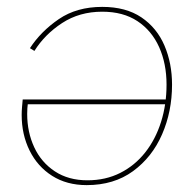

<svg xmlns="http://www.w3.org/2000/svg" viewBox="-20 -529 568 558"><path d="M277 -509Q346 -509 391 -478.5Q436 -448 458 -396.5Q480 -345 480 -283Q480 -205 451 -138.5Q422 -72 366.5 -31.5Q311 9 232 9Q174 9 131.5 -18Q89 -45 66 -91.5Q43 -138 43 -195Q43 -206 44 -217.5Q45 -229 46 -240H469V-226H56L61 -229Q60 -222 59.5 -214Q59 -206 59 -198Q59 -145 79.5 -101Q100 -57 139.5 -31Q179 -5 234 -5Q287 -5 329.5 -26.5Q372 -48 402 -86Q432 -124 448 -174.5Q464 -225 464 -283Q464 -344 442.5 -392Q421 -440 379.5 -467.5Q338 -495 277 -495Q211 -495 160.5 -462Q110 -429 80 -381L67 -389Q99 -438 151 -473.5Q203 -509 277 -509Z"/></svg>

Font: Work Sans Thin
Style: Italic
Weight: 250
Italic angle: -13°
Designer: Wei Huang
Foundry: Wei Huang
Version: Version 2.012